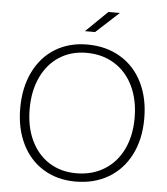

<svg xmlns="http://www.w3.org/2000/svg" viewBox="-60 -945 880 1010"><g transform="rotate(5 380.5 -440.0)"><path d="M471.2 -891.6H531.7L410.6 -780.3H356.9ZM53.2 -347.7Q53.2 -456.1 93.3 -538.6Q133.3 -621.1 206.5 -666.3Q279.8 -711.4 376 -711.4Q475.6 -711.4 551.3 -666.3Q627 -621.1 667.7 -538.6Q708.5 -456.1 708 -347.7Q708 -240.2 666.7 -158.7Q625.5 -77.1 550.3 -32.5Q475.1 12.2 376 12.2Q279.8 12.2 206.5 -32.5Q133.3 -77.1 93.3 -158.7Q53.2 -240.2 53.2 -347.7ZM657.2 -348.1Q657.2 -443.4 622.3 -515.9Q587.4 -588.4 523.7 -627.9Q460 -667.5 376 -667.5Q294.4 -667.5 232.7 -627.7Q170.9 -587.9 137 -515.6Q103 -443.4 103 -347.7Q103 -253.4 137 -181.9Q170.9 -110.4 232.7 -71Q294.4 -31.7 376 -31.7Q460 -31.7 523.9 -71Q587.9 -110.4 622.6 -181.9Q657.2 -253.4 657.2 -348.1Z"/></g></svg>

Font: Selawik Light
Style: Regular
Weight: 300
Designer: Aaron Bell
Foundry: Microsoft Corporation
Version: Version 1.01